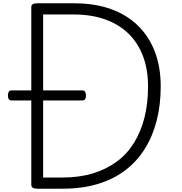

<svg xmlns="http://www.w3.org/2000/svg" viewBox="-20 -1146 1105 1166"><path d="M206 0Q170 0 170 -24V-1103Q170 -1115 179 -1120.5Q188 -1126 206 -1126H429Q556 -1126 653.5 -1091Q751 -1056 818.5 -989.5Q886 -923 921 -830.5Q956 -738 956 -621Q956 -509 931.5 -413.5Q907 -318 859 -241.5Q811 -165 739.5 -111Q668 -57 573 -28.5Q478 0 360 0ZM242 -68H360Q462 -68 544 -93Q626 -118 689 -164.5Q752 -211 794 -279Q836 -347 857.5 -432.5Q879 -518 879 -621Q879 -725 848 -806Q817 -887 759 -943Q701 -999 617.5 -1028.5Q534 -1058 429 -1058H242ZM51 -536Q37 -536 32.5 -545Q28 -554 28 -565Q28 -578 32.5 -587.5Q37 -597 51 -597H479Q493 -597 497.5 -587.5Q502 -578 502 -565Q502 -554 497.5 -545Q493 -536 479 -536Z"/></svg>

Font: Playwrite BR Light
Style: Regular
Weight: 300
Version: Version 1.003